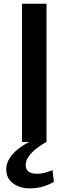

<svg xmlns="http://www.w3.org/2000/svg" viewBox="-20 -763 369 1032"><path d="M98.5 0V-743H230V0ZM137.5 249.5Q106.5 249.5 78.2 238.2Q50 227 32.2 205.2Q14.5 183.5 13.5 151.5Q12.5 118 30.8 89Q49 60 78.2 37.2Q107.5 14.5 138 0L151 -6.5L229.5 0Q203 14 177 34.2Q151 54.5 134.2 78Q117.5 101.5 118 125Q118.5 149 134.2 160Q150 171 179 171Q203 171 226.5 163.8Q250 156.5 262.5 152L269.5 214Q250 227 216.8 238Q183.5 249 137.5 249.5Z"/></svg>

Font: Merriweather Sans Medium
Style: Regular
Weight: 500
Designer: Eben Sorkin
Foundry: Eben Sorkin
Version: Version 2.001